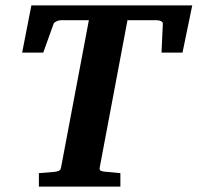

<svg xmlns="http://www.w3.org/2000/svg" viewBox="-20 -691 732 711"><path d="M655.8 -496.1H578.1L583 -603Q583.5 -609.4 575.9 -612.8Q568.4 -616.2 561 -616.2H452.1L349.1 -69.8Q347.7 -61 353.3 -58.6Q358.9 -56.2 368.2 -55.2Q377 -54.7 386.7 -53.7Q395 -52.7 405.3 -51.8L425.8 -49.8V0H124V-49.8Q133.8 -50.8 143.3 -51.3Q152.8 -51.8 161.1 -52.7Q170.4 -53.7 179.2 -54.2Q189.5 -55.2 197 -58.1Q204.6 -61 206.1 -70.8L309.1 -616.2H206.1Q202.6 -616.2 198.2 -615.2Q193.8 -614.3 189.7 -612.3Q185.5 -610.4 182.4 -607.9Q179.2 -605.5 178.2 -602.1L140.1 -496.1H62L96.2 -670.9H691.9Z"/></svg>

Font: Charis SIL Cyr
Style: Bold Italic
Weight: 700
Italic angle: -11°
Foundry: SIL International
Version: Version 5.000